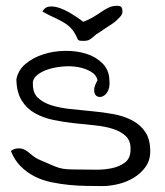

<svg xmlns="http://www.w3.org/2000/svg" viewBox="-20 -627 555 647"><path d="M16.6 -118.2Q24.4 -124 30.8 -125.5Q37.1 -127 44.9 -127Q53.7 -127 62.5 -122.6Q71.3 -118.2 78.6 -111.8Q85.9 -105.5 93.8 -99.6Q101.6 -93.8 110.4 -89.8Q135.7 -79.1 150.9 -72.3Q166 -65.4 178.7 -61.5Q191.4 -57.6 208 -56.6Q224.6 -55.7 251 -55.7Q271.5 -55.7 300.8 -55.2Q330.1 -54.7 356.4 -60.1Q382.8 -65.4 401.4 -79.6Q419.9 -93.8 419.9 -123Q420.9 -151.4 404.8 -167.5Q388.7 -183.6 361.3 -192.4Q334 -201.2 299.8 -204.6Q265.6 -208 229.5 -211.9Q193.4 -215.8 158.7 -223.1Q124 -230.5 96.7 -246.1Q69.3 -261.7 52.7 -289.1Q36.1 -316.4 35.2 -359.4Q41 -390.6 65.9 -411.6Q90.8 -432.6 125.5 -443.8Q160.2 -455.1 199.2 -455.6Q238.3 -456.1 271 -445.8Q303.7 -435.5 325.7 -413.1Q347.7 -390.6 348.6 -357.4Q350.6 -337.9 345.7 -325.2Q340.8 -312.5 332.5 -306.2Q324.2 -299.8 315.4 -300.3Q306.6 -300.8 301.8 -307.1Q296.9 -313.5 297.4 -325.7Q297.9 -337.9 308.6 -356.4Q304.7 -375 286.1 -385.7Q267.6 -396.5 243.2 -400.9Q218.8 -405.3 190.9 -402.8Q163.1 -400.4 140.1 -392.6Q117.2 -384.8 103 -372.1Q88.9 -359.4 90.8 -342.8Q90.8 -313.5 107.9 -297.4Q125 -281.2 152.3 -272.5Q179.7 -263.7 215.3 -259.8Q251 -255.9 288.6 -252.4Q326.2 -249 361.3 -242.7Q396.5 -236.3 424.8 -221.7Q453.1 -207 469.7 -182.1Q486.3 -157.2 486.3 -117.2Q486.3 -86.9 470.7 -64.9Q455.1 -43 431.2 -28.3Q407.2 -13.7 378.9 -6.8Q350.6 0 325.2 0Q299.8 0 271 -0.5Q242.2 -1 212.4 -3.9Q182.6 -6.8 152.3 -13.2Q122.1 -19.5 96.2 -32.7Q70.3 -45.9 49.8 -66.4Q29.3 -86.9 16.6 -118.2ZM260.7 -553.7Q279.3 -560.5 293.9 -569.3Q308.6 -578.1 321.3 -586.9Q334 -595.7 346.7 -601.6Q359.4 -607.4 373 -607.4Q386.7 -607.4 389.6 -602.5Q392.6 -597.7 392.6 -589.8Q392.6 -584 391.6 -581.1Q390.6 -578.1 388.7 -575.2Q386.7 -572.3 383.3 -568.8Q379.9 -565.4 373 -558.6Q367.2 -552.7 356.9 -545.9Q346.7 -539.1 335.9 -532.2Q325.2 -525.4 314.5 -517.6Q303.7 -511.7 297.9 -505.9Q289.1 -498 282.2 -493.7Q275.4 -489.3 261.7 -489.3Q256.8 -489.3 251 -489.7Q245.1 -490.2 242.2 -494.1Q233.4 -514.6 224.1 -526.4Q214.8 -538.1 201.7 -546.9Q188.5 -555.7 169.9 -564.5Q150.4 -573.2 123 -587.9Q130.9 -603.5 147 -605Q163.1 -606.4 182.1 -599.6Q201.2 -592.8 221.7 -580.1Q242.2 -567.4 260.7 -553.7Z"/></svg>

Font: Indie Flower
Style: Regular
Weight: 400
Designer: Kimberly Geswein
Foundry: Kimberly Geswein
Version: Version 1.001 2010